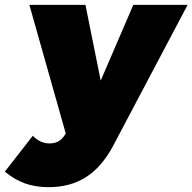

<svg xmlns="http://www.w3.org/2000/svg" viewBox="-100 -567 793 791"><path d="M-80.1 140.1 35.2 -7.8Q65.4 23.9 104 23.9Q141.6 23.9 162.1 -3.9L170.9 -17.1L21 -546.9H252L314.9 -234.9L449.2 -546.9H672.9L363.8 38.1Q317.4 123 252.9 163.6Q188.5 204.1 100.1 204.1Q46.4 204.1 3.2 188.7Q-40 173.3 -80.1 140.1Z"/></svg>

Font: Trueno Black
Style: Italic
Weight: 900
Designer: Julieta Ulanovsky
Foundry: Julieta Ulanovsky
Version: Version 3.001b | FøM Fix